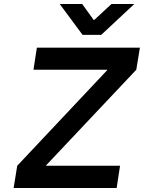

<svg xmlns="http://www.w3.org/2000/svg" viewBox="-20 -938 718 958"><path d="M66 -111 515 -588V-590H147L164 -700H678L660 -590L210 -113L209 -111H579L562 0H48ZM390 -918 447 -839H451L536 -918H650L485 -764H392L278 -918Z"/></svg>

Font: Be Vietnam SemiBold
Style: Italic
Weight: 600
Italic angle: -9.556°
Designer: Gabriel Lam
Foundry: TypeRant
Version: Version 3.000